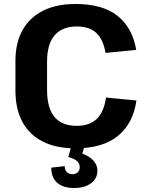

<svg xmlns="http://www.w3.org/2000/svg" viewBox="-20 -730 743 958"><path d="M354.9 10.1Q260.5 10.1 193.7 -23.5Q126.9 -57.1 91.9 -121.6Q57 -186.2 57 -278.3V-425.6Q57 -516.2 92.4 -579.6Q127.9 -642.9 194.7 -676.5Q261.5 -710.1 355.9 -710.1Q491.8 -710.1 566.3 -651.1Q640.7 -592 659.7 -481.2L506.5 -466Q495.1 -533.7 460.6 -565.8Q426.2 -597.9 363.1 -597.9Q291.3 -597.9 253 -554.4Q214.8 -511 214.8 -422V-281.9Q214.8 -190.5 252 -146.3Q289.3 -102.1 362.6 -102.1Q427.7 -102.1 463.3 -137.2Q499 -172.2 508.9 -243.4L660.7 -228.6Q644.6 -114.4 568.7 -52.1Q492.8 10.1 354.9 10.1ZM350.2 208Q294.7 208 265.2 181.8Q235.8 155.7 235.8 106.4L303 98.9Q303 118.3 313.5 128.7Q324 139.2 341.5 139.2Q358.4 139.2 368.1 129.5Q377.9 119.8 377.9 103.4Q377.9 86.4 364.4 73.9Q350.9 61.5 320.8 53.5L335.3 0.5H401L390.5 36.5Q427.4 50 446.7 72.1Q466.1 94.1 466.1 121.2Q466.1 160.4 434.3 184.2Q402.6 208 350.2 208Z"/></svg>

Font: Pathway Extreme 8pt Thin
Style: Regular
Weight: 100
Version: Version 1.001;gftools[0.9.26]